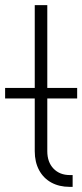

<svg xmlns="http://www.w3.org/2000/svg" viewBox="-59 -727 320 747"><path d="M212.9 -45.9H223.6V0H211.9Q171.4 0 140.6 -16.8Q109.9 -33.7 93 -65.2Q76.2 -96.7 76.2 -138.7V-343.8H-39.1V-384.8H76.2V-707H125V-384.8H241.2V-343.8H125V-138.7Q125 -96.2 149.2 -71Q173.3 -45.9 212.9 -45.9Z"/></svg>

Font: Pretendard GOV ExtraLight
Style: Regular
Weight: 200
Designer: Base glyphs from Inter by Rasmus Andersson; Hangeul glyphs from Noto Sans CJK(Source Han Sans) by Jang Soo-young and Kan
Foundry: Kil Hyung-jin
Version: Version 1.309